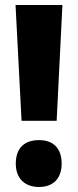

<svg xmlns="http://www.w3.org/2000/svg" viewBox="-20 -734 311 766"><path d="M206 -252 229 -714H42L66 -252ZM43 -81C43 -22 79 12 136 12C192 12 226 -22 226 -81C226 -141 194 -175 136 -175C75 -175 43 -141 43 -81Z"/></svg>

Font: Noto Sans Armenian ExtraCondensed Black
Style: Regular
Weight: 900
Width: 2
Designer: Monotype Design Team
Foundry: Monotype Imaging Inc.
Version: Version 2.008